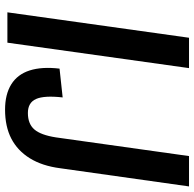

<svg xmlns="http://www.w3.org/2000/svg" viewBox="-24 -716 749 740"><g transform="rotate(90 350.0 -345.5)"><path d="M242 -700 144 0H27L125 -700ZM402 9Q343 9 304.5 -15Q266 -39 251 -86Q236 -133 244 -201L355 -213Q347 -142 361 -110.5Q375 -79 415 -79Q457 -79 478.5 -104Q500 -129 509 -187L581 -700H698L628 -204Q619 -134 589.5 -86.5Q560 -39 513.5 -15Q467 9 402 9Z"/></g></svg>

Font: Pathway Extreme Condensed SemiBold
Style: Italic
Weight: 600
Width: 3
Italic angle: -8°
Version: Version 1.001;gftools[0.9.26]